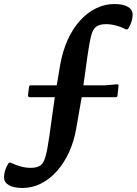

<svg xmlns="http://www.w3.org/2000/svg" viewBox="-45 -777 679 954"><path d="M255 -460Q267 -525 291.5 -579.5Q316 -634 352 -674Q388 -714 432 -735.5Q476 -757 523 -757Q567 -757 590.5 -743Q614 -729 614 -704Q614 -671 593 -636Q588 -628 579 -632Q558 -643 532 -650Q506 -657 483 -657Q450 -657 433 -644.5Q416 -632 407.5 -598.5Q399 -565 390 -501L362 -300H228ZM334 -140Q323 -75 298 -20.5Q273 34 237 74Q201 114 158 135.5Q115 157 67 157Q23 157 -1 143Q-25 129 -25 104Q-25 71 -4 36Q1 28 10 32Q32 43 57.5 50Q83 57 107 57Q140 57 156.5 44.5Q173 32 182 -2Q191 -36 200 -99L228 -300H362ZM99 -343Q99 -353 108 -353H477L535 -358Q544 -360 544 -350L539 -304Q539 -294 529 -294H104Q94 -294 94 -304Z"/></svg>

Font: Hahmlet SemiBold
Style: Regular
Weight: 600
Version: Version 1.002